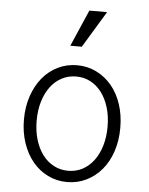

<svg xmlns="http://www.w3.org/2000/svg" viewBox="-56 -861 713 917"><g transform="rotate(5 300.0 -402.5)"><path d="M300 10Q350 10 392.5 -11Q435 -32 466 -69Q497 -106 514 -157.5Q531 -209 531 -270Q531 -331 514 -382.5Q497 -434 466 -471Q435 -508 392.5 -529Q350 -550 300 -550Q250 -550 207.5 -529Q165 -508 134.5 -471Q104 -434 86.5 -382.5Q69 -331 69 -270Q69 -209 86.5 -157.5Q104 -106 134.5 -69Q165 -32 207.5 -11Q250 10 300 10ZM300 -44Q263 -44 231.5 -60.5Q200 -77 177.5 -107Q155 -137 142.5 -178.5Q130 -220 130 -270Q130 -320 142.5 -361.5Q155 -403 177.5 -433Q200 -463 231.5 -479.5Q263 -496 300 -496Q338 -496 369 -479.5Q400 -463 422.5 -433Q445 -403 457.5 -361.5Q470 -320 470 -270Q470 -220 457.5 -178.5Q445 -137 422.5 -107Q400 -77 369 -60.5Q338 -44 300 -44ZM420 -815H335L259 -640H314Z"/></g></svg>

Font: CommitMonoV142 ExtLt
Style: Regular
Weight: 200
Monospace: yes
Designer: Eigil Nikolajsen
Foundry: Eigil Nikolajsen
Version: Version 1.142